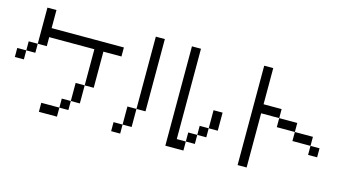

<svg xmlns="http://www.w3.org/2000/svg" viewBox="-92 -1314 3184 1711"><g transform="rotate(15 1500.0 -458.5)"><path d="M0 -416.7V-500H83.3V-416.7ZM750 -333.3H666.7V-666.7H250V-583.3H166.7V-916.7H250V-750H916.7V-666.7H750ZM166.7 -583.3V-500H83.3V-583.3ZM333.3 0V-83.3H500V0ZM500 -83.3V-166.7H583.3V-83.3ZM666.7 -166.7H583.3V-333.3H666.7Z M1000 0V-83.3H1083.3V0ZM1750 -166.7V-83.3H1666.7V-166.7ZM1750 -250H1833.3V-166.7H1750ZM1166.7 -83.3H1083.3V-250H1166.7ZM1166.7 -250V-916.7H1250V-250ZM1916.7 -250H1833.3V-416.7H1916.7ZM1500 0V-916.7H1583.3V-83.3H1666.7V0Z M2750 -416.7V-333.3H2583.3V-416.7ZM2750 -333.3H2833.3V-250H2750ZM2166.7 0V-916.7H2250V-583.3H2416.7V-500H2250V0ZM2416.7 -416.7V-500H2583.3V-416.7Z"/></g></svg>

Font: GalmuriMono11 Regular
Style: Regular
Weight: 400
Designer: Lee Minseo (quiple)
Version: Version 2.399;hotconv 1.1.1;makeotfexe 2.6.0 DEVELOPMENT